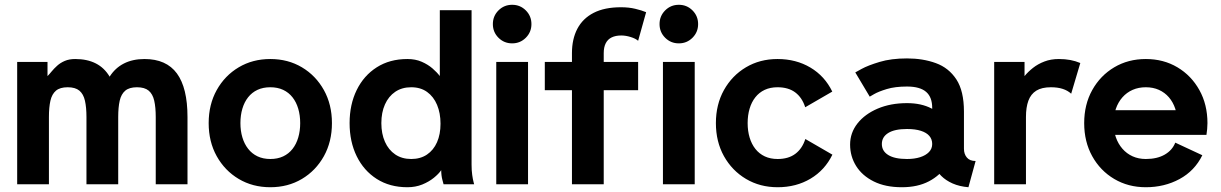

<svg xmlns="http://www.w3.org/2000/svg" viewBox="-20 -765 5069 797"><path d="M338.9 0H470.7V-279.3Q470.7 -319.6 476.9 -347Q483.2 -374.5 500 -388.7Q516.8 -402.8 548.6 -402.8Q580.3 -402.8 597.2 -388.7Q614 -374.5 620.2 -347Q626.5 -319.6 626.5 -279.3V0H758.3V-279.3Q758.3 -400.1 714.4 -460.1Q670.4 -520 579.8 -520Q531 -520 494.5 -501.5Q458 -482.9 435.1 -446.8Q413.3 -483.6 377.6 -501.8Q341.8 -520 292.2 -520Q267.1 -520 248.8 -512.1Q230.5 -504.2 217.4 -492.3Q204.3 -480.5 194.7 -468.8Q185.1 -457 177.2 -449.2V-507.8H51.3V0H183.1V-279.3Q183.1 -319.6 189.3 -347Q195.6 -374.5 212.4 -388.7Q229.2 -402.8 261 -402.8Q292.7 -402.8 309.6 -388.7Q326.4 -374.5 332.6 -347Q338.9 -319.6 338.9 -279.3Z M978 -253.9Q978 -286.6 986.1 -313.8Q994.1 -341.1 1009.9 -361.1Q1025.6 -381.1 1048.8 -392Q1072 -402.8 1102.1 -402.8Q1132.1 -402.8 1155.3 -392Q1178.5 -381.1 1194.2 -361.1Q1210 -341.1 1218 -313.8Q1226.1 -286.6 1226.1 -253.9Q1226.1 -221.4 1218 -194.1Q1210 -166.7 1194.2 -146.7Q1178.5 -126.7 1155.3 -115.8Q1132.1 -105 1102.1 -105Q1072 -105 1048.8 -116.1Q1025.6 -127.2 1009.9 -147.5Q994.1 -167.7 986.1 -194.8Q978 -221.9 978 -253.9ZM846.2 -253.9Q846.2 -176.8 879.6 -116.7Q913.1 -56.6 970.9 -22.2Q1028.8 12.2 1102.1 12.2Q1175.5 12.2 1233.3 -22.2Q1291 -56.6 1324.5 -116.7Q1357.9 -176.8 1357.9 -253.9Q1357.9 -331.1 1324.5 -391.1Q1291 -451.2 1233.3 -485.6Q1175.5 -520 1102.1 -520Q1028.8 -520 970.9 -485.6Q913.1 -451.2 879.6 -391.1Q846.2 -331.1 846.2 -253.9Z M1808.6 -251.5Q1808.6 -207.5 1794.1 -174.6Q1779.5 -141.6 1752.3 -123.3Q1725.1 -105 1687 -105Q1648.4 -105 1620.6 -123.9Q1592.8 -142.8 1577.9 -176.4Q1563 -210 1563 -253.9Q1563 -297.9 1577.9 -331.4Q1592.8 -365 1620.6 -383.9Q1648.4 -402.8 1687 -402.8Q1725.8 -402.8 1752.9 -383.3Q1780 -363.8 1794.3 -329.6Q1808.6 -295.4 1808.6 -251.5ZM1937.5 -82V-722.7H1805.7V-449.2Q1794.2 -464.6 1775.5 -480.8Q1756.8 -497.1 1730.8 -508.5Q1704.8 -520 1671.1 -520Q1597.9 -520 1543.9 -485.6Q1490 -451.2 1460.6 -391.1Q1431.2 -331.1 1431.2 -253.9Q1431.2 -176.8 1460.6 -116.7Q1490 -56.6 1543.9 -22.2Q1597.9 12.2 1671.1 12.2Q1704.8 12.2 1732.8 0.9Q1760.7 -10.5 1781 -27Q1801.3 -43.5 1811.5 -58.6Q1811.5 -36.6 1816.4 -18.3Q1821.3 0 1821.3 0H1948.2Q1948.2 0 1945.6 -10Q1942.9 -20 1940.2 -38.6Q1937.5 -57.1 1937.5 -82Z M2040 0H2171.9V-507.8H2040ZM2025.9 -665Q2025.9 -631.6 2049.2 -608.3Q2072.5 -585 2106 -585Q2139.4 -585 2162.7 -608.3Q2186 -631.6 2186 -665Q2186 -698.5 2162.7 -721.8Q2139.4 -745.1 2106 -745.1Q2072.5 -745.1 2049.2 -721.8Q2025.9 -698.5 2025.9 -665Z M2628.9 -595.7 2662.1 -714.4Q2643.6 -722.2 2616.9 -728.5Q2590.3 -734.9 2557.9 -734.9Q2489.5 -734.9 2444.3 -711.7Q2399.2 -688.5 2376.7 -645.8Q2354.2 -603 2354.2 -544.4V-507.8H2241.5V-390.6H2354.2V0H2486.1V-390.6H2628.9V-507.8H2486.1V-544.4Q2486.1 -569.1 2494.4 -585.4Q2502.7 -601.8 2519 -609.7Q2535.4 -617.7 2558.8 -617.7Q2577.6 -617.7 2598 -611.3Q2618.4 -605 2628.9 -595.7Z M2731.9 0H2863.8V-507.8H2731.9ZM2717.8 -665Q2717.8 -631.6 2741.1 -608.3Q2764.4 -585 2797.9 -585Q2831.3 -585 2854.6 -608.3Q2877.9 -631.6 2877.9 -665Q2877.9 -698.5 2854.6 -721.8Q2831.3 -745.1 2797.9 -745.1Q2764.4 -745.1 2741.1 -721.8Q2717.8 -698.5 2717.8 -665Z M3083.5 -253.9Q3083.5 -286.6 3091.6 -313.8Q3099.6 -341.1 3115.4 -361.1Q3131.1 -381.1 3154.3 -392Q3177.5 -402.8 3207.5 -402.8Q3252.4 -402.8 3281 -381.5Q3309.6 -360.1 3322.5 -319.8L3434.8 -384.8Q3403.6 -449.2 3344 -484.6Q3284.4 -520 3207.5 -520Q3134.3 -520 3076.4 -485.6Q3018.6 -451.2 2985.1 -391.1Q2951.7 -331.1 2951.7 -253.9Q2951.7 -176.8 2985.2 -116.7Q3018.8 -56.6 3076.8 -22.2Q3134.8 12.2 3208 12.2Q3284.9 12.2 3344.5 -23.3Q3404.1 -58.8 3435.3 -123L3323 -188Q3310.1 -147.9 3281.5 -126.5Q3252.9 -105 3208 -105Q3178 -105 3154.8 -115.8Q3131.6 -126.7 3115.7 -146.7Q3099.9 -166.7 3091.7 -194.1Q3083.5 -221.4 3083.5 -253.9Z M3723.6 12.2Q3789.1 12.2 3835.9 -12.3Q3882.8 -36.9 3908 -77.6Q3933.1 -118.4 3933.1 -167.2Q3933.1 -216.1 3910.9 -254.4Q3888.7 -292.7 3846.6 -314.8Q3804.4 -336.9 3745.1 -336.9Q3676.8 -336.9 3623.4 -314.2Q3570.1 -291.5 3539.4 -252.6Q3508.8 -213.6 3508.8 -164.8Q3508.8 -116 3533.9 -75.8Q3559.1 -35.6 3607.2 -11.7Q3655.3 12.2 3723.6 12.2ZM3849.6 -167.2Q3849.6 -147.7 3836.2 -133.8Q3822.8 -119.9 3799.2 -112.4Q3775.6 -105 3745.1 -105Q3693.8 -105 3667.2 -121.5Q3640.6 -137.9 3640.6 -167.2Q3640.6 -196.5 3667.2 -213Q3693.8 -229.5 3745.1 -229.5Q3779.3 -229.5 3802.6 -222Q3825.9 -214.6 3837.8 -200.7Q3849.6 -186.8 3849.6 -167.2ZM3981.4 -147.5V-301.8Q3981.4 -387.2 3950 -435.3Q3918.5 -483.4 3864.9 -502.9Q3811.3 -522.5 3745.1 -522.5Q3679.2 -522.5 3631 -507.9Q3582.8 -493.4 3556.5 -478.9Q3530.3 -464.4 3530.3 -464.4L3590.3 -363.8Q3590.3 -363.8 3608.4 -374.3Q3626.5 -384.8 3660.9 -395.3Q3695.3 -405.8 3744.9 -405.8Q3772.5 -405.8 3792.2 -400.1Q3812 -394.5 3824.7 -383.3Q3837.4 -372.1 3843.5 -355.6Q3849.6 -339.1 3849.6 -316.9V-224.1L3861.8 -214.1V-127.4L3849.6 -115.7Q3849.6 -95.7 3859.1 -74.5Q3868.7 -53.2 3887.3 -34.7Q3906 -16.1 3934.2 -3.5Q3962.4 9 4000 12.2L4029.8 -96.7Q4005.6 -96.7 3993.5 -111.1Q3981.4 -125.5 3981.4 -147.5Z M4426.5 -376 4464.4 -503.4Q4444.8 -511.7 4422.9 -515.9Q4400.9 -520 4375.5 -520Q4342 -520 4315.2 -509.6Q4288.3 -499.3 4268.1 -483.3Q4247.8 -467.3 4232.9 -449.2V-507.8H4106.9V0H4238.8V-279.3Q4238.8 -319.6 4248.9 -347Q4259 -374.5 4281.7 -388.7Q4304.4 -402.8 4342.3 -402.8Q4370.4 -402.8 4391.1 -396.1Q4411.9 -389.4 4426.5 -376Z M4529.3 -307.6V-205.1H4856.4L4947.3 -307.6ZM4858.6 -172.9Q4846.4 -141.4 4814.8 -123.2Q4783.2 -105 4736.3 -105Q4706.1 -105 4681.5 -116.1Q4657 -127.2 4639.3 -147.5Q4621.6 -167.7 4612.1 -194.8Q4602.5 -221.9 4602.5 -253.9Q4602.5 -286.6 4612.1 -313.8Q4621.6 -341.1 4639.3 -361.1Q4657 -381.1 4681.6 -392Q4706.3 -402.8 4736.3 -402.8Q4766.4 -402.8 4790.6 -392Q4814.9 -381.1 4832.2 -361.1Q4849.4 -341.1 4858.5 -313.8Q4867.7 -286.6 4867.7 -253.9Q4867.7 -240.7 4863.8 -228.5Q4859.9 -216.3 4856.4 -205.1H4988Q4989.7 -217 4991 -229.2Q4992.2 -241.5 4992.2 -253.9Q4992.2 -331.1 4958.7 -391.1Q4925.3 -451.2 4867.6 -485.6Q4809.8 -520 4736.3 -520Q4663.1 -520 4605.2 -485.6Q4547.4 -451.2 4513.9 -391.1Q4480.5 -331.1 4480.5 -253.9Q4480.5 -176.8 4513.8 -116.7Q4547.1 -56.6 4605.1 -22.2Q4663.1 12.2 4736.3 12.2Q4813.5 12.2 4876.2 -21.7Q4939 -55.7 4970.9 -120.6Z"/></svg>

Font: Giphurs
Style: Regular
Weight: 400
Version: Version 2.010